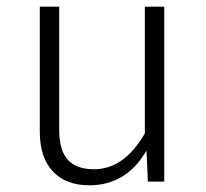

<svg xmlns="http://www.w3.org/2000/svg" viewBox="-20 -543 616 574"><path d="M471 0H422L418 -93Q358 11 247 11Q177 11 138 -30.5Q99 -72 99 -149V-523H157V-155Q157 -94 182.5 -65.5Q208 -37 261 -37Q351 -37 413 -144V-523H471Z"/></svg>

Font: Statis Sans Light
Style: Regular
Weight: 300
Designer: bBox Type GmbH
Foundry: bBox Type GmbH
Version: Version 1.000